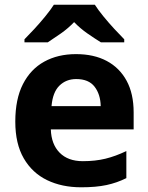

<svg xmlns="http://www.w3.org/2000/svg" viewBox="-20 -786 631 816"><path d="M303 -556Q379 -556 433.5 -527Q488 -498 518 -443Q548 -388 548 -308V-236H196Q198 -173 233.5 -137Q269 -101 332 -101Q385 -101 428 -111.5Q471 -122 517 -144V-29Q477 -9 432.5 0.5Q388 10 325 10Q243 10 180 -20.5Q117 -51 81 -113Q45 -175 45 -269Q45 -365 77.5 -428.5Q110 -492 168 -524Q226 -556 303 -556ZM304 -450Q261 -450 232.5 -422Q204 -394 199 -335H408Q407 -385 382 -417.5Q357 -450 304 -450ZM383 -766Q397 -744 419.5 -716.5Q442 -689 466 -663Q490 -637 508 -619V-606H409Q383 -622 352 -643.5Q321 -665 295 -692Q269 -665 239 -644Q209 -623 183 -606H84V-619Q103 -638 126.5 -663.5Q150 -689 172.5 -716.5Q195 -744 209 -766Z"/></svg>

Font: Noto Sans Thaana
Style: Regular
Weight: 400
Designer: Monotype Design Team
Foundry: Monotype Imaging Inc.
Version: Version 2.001